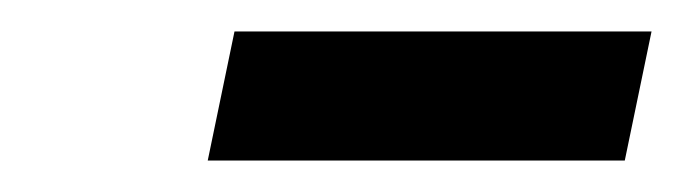

<svg xmlns="http://www.w3.org/2000/svg" viewBox="-20 -611 434 122"><path d="M112 -509 129 -591H394L377 -509Z"/></svg>

Font: Ysabeau Infant
Style: Bold Italic
Weight: 700
Italic angle: -12°
Designer: Christian Thalmann (Catharsis Fonts)
Version: Version 2.001;gftools[0.9.30]; featfreeze: ss01,ss02,lnum